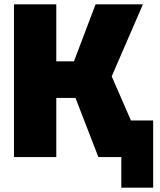

<svg xmlns="http://www.w3.org/2000/svg" viewBox="-20 -720 732 880"><path d="M44 0V-700H238V-439H319L418 -700H635L492 -370L580 -168H682V140H536V0H431L326 -271H238V0Z"/></svg>

Font: Tektur ExtraBold
Style: Regular
Weight: 800
Designer: Adam Jagosz
Foundry: Adam Jagosz
Version: Version 1.005;gftools[0.9.30]